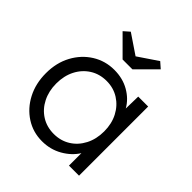

<svg xmlns="http://www.w3.org/2000/svg" viewBox="-202 -877 1025 1025"><g transform="rotate(45 310.0 -364.5)"><path d="M277 10Q209 10 154 -25.5Q99 -61 67 -122.5Q35 -184 35 -262Q35 -341 68 -402Q101 -463 157 -498Q213 -533 281 -533Q345 -533 394.5 -504.5Q444 -476 470 -430L472 -522H547V0H471V-94Q443 -49 391.5 -19.5Q340 10 277 10ZM294 -62Q346 -62 387 -87.5Q428 -113 451.5 -158.5Q475 -204 475 -262Q475 -320 451.5 -365Q428 -410 387 -436Q346 -462 294 -462Q241 -462 200 -436Q159 -410 136 -365Q113 -320 113 -262Q113 -205 136 -159.5Q159 -114 200 -88Q241 -62 294 -62ZM273 -603 166 -710 199 -739 310 -664 421 -739 454 -710 347 -603Z"/></g></svg>

Font: Lexend Light
Style: Regular
Weight: 300
Designer: Bonnie Shaver-Troup, Thomas Jockin
Foundry: Lexend
Version: Version 1.007; ttfautohint (v1.8.3)